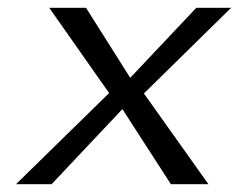

<svg xmlns="http://www.w3.org/2000/svg" viewBox="-20 -471 611 491"><path d="M21 0H112L293 -192L417 0H513L348 -232L571 -451H482L313 -272L200 -451H106L259 -233Z"/></svg>

Font: Charger Sport
Style: DfNrwObl
Weight: 400
Designer: Jasper
Foundry: Cannot Into Space Fonts
Version: Version 1.1